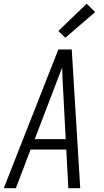

<svg xmlns="http://www.w3.org/2000/svg" viewBox="-29 -997 549 1017"><path d="M-9 0 280 -735H351L396 0H333L322 -205H133L55 0ZM319 -260 307 -490Q305 -527 303 -564.5Q301 -602 300 -639Q286 -602 271.5 -564.5Q257 -527 243 -490L155 -260ZM317 -797 280 -833 430 -977 475 -933Z"/></svg>

Font: Iosevka SS04 Light
Style: Italic
Weight: 300
Italic angle: -9°
Monospace: yes
Designer: Belleve Invis
Foundry: Belleve Invis
Version: Version 19.0.0; ttfautohint (v1.8.4)